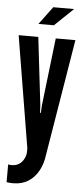

<svg xmlns="http://www.w3.org/2000/svg" viewBox="-60 -735 421 964"><g transform="rotate(5 150.5 -253.0)"><path d="M44.5 196Q38 196 29 195.5Q20 195 11.5 193.5V104Q13 104.5 19.5 105.2Q26 106 28 106Q56 106 73.2 91Q90.5 76 97.5 51Q100 43.5 100.2 33.5Q100.5 23.5 100.5 16L7.5 -547H106.5L146.5 -206L148.5 -168H152.5L154.5 -206L194.5 -547H293.5L196.5 41Q191 85 171.8 120.2Q152.5 155.5 120.5 175.8Q88.5 196 44.5 196ZM101.5 -612 168.5 -702H273.5L179.5 -612Z"/></g></svg>

Font: League Gothic
Style: Regular
Weight: 400
Designer: The League of Moveable Type
Version: Version 2.001